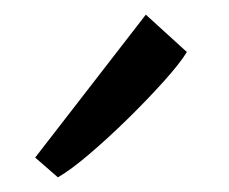

<svg xmlns="http://www.w3.org/2000/svg" viewBox="-20 -852 313 262"><path d="M59 -610 28 -637 179 -832 235 -781Q225.5 -765.5 203.5 -741Q181.5 -716.5 154.5 -690Q127.5 -663.5 102 -641.8Q76.5 -620 59 -610Z"/></svg>

Font: Merriweather Sans Light
Style: Italic
Weight: 300
Italic angle: -7.5°
Designer: Eben Sorkin
Foundry: Eben Sorkin
Version: Version 2.001; ttfautohint (v1.8.3)